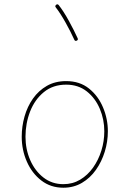

<svg xmlns="http://www.w3.org/2000/svg" viewBox="-20 -876 606 897"><path d="M289.1 -497.1Q352.5 -497.1 395.8 -462.4Q439 -427.7 461.4 -374Q483.9 -320.3 483.9 -262.7Q483.9 -214.4 469.5 -167.5Q455.1 -120.6 428.2 -82.5Q401.4 -44.4 362.8 -21.7Q324.2 1 275.9 1Q216.8 1 173.1 -32.7Q129.4 -66.4 105.5 -120.8Q81.5 -175.3 81.5 -237.3Q81.5 -285.6 94.7 -332Q107.9 -378.4 134 -415.5Q160.2 -452.6 199 -474.9Q237.8 -497.1 289.1 -497.1ZM289.1 -480.5Q227.5 -480.5 185.1 -445.8Q142.6 -411.1 120.8 -355.5Q99.1 -299.8 99.1 -237.3Q99.1 -178.2 121.3 -127.7Q143.6 -77.1 183.3 -46.4Q223.1 -15.6 275.9 -15.6Q319.3 -15.6 354.5 -36.6Q389.6 -57.6 414.8 -93Q439.9 -128.4 453.6 -172.4Q467.3 -216.3 467.3 -262.7Q467.3 -317.9 446.3 -367.7Q425.3 -417.5 385.5 -449Q345.7 -480.5 289.1 -480.5ZM242.2 -853.5Q248.5 -858.9 254.4 -852.1Q276.9 -823.7 301.3 -779.3Q325.7 -734.9 342.8 -697.3Q346.2 -689.5 338.4 -686Q330.6 -682.6 327.1 -690.4Q310.5 -727.5 286.1 -771Q261.7 -814.5 240.7 -841.3Q235.4 -847.7 242.2 -853.5Z"/></svg>

Font: Mikhak Thin
Style: Regular
Weight: 100
Designer: Amin Abedi
Version: Version 3.3